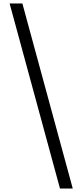

<svg xmlns="http://www.w3.org/2000/svg" viewBox="-20 -819 471 1098"><path d="M396 259 108 -799H35L323 259Z"/></svg>

Font: Noto Serif Sinhala SemiBold
Style: Regular
Weight: 600
Designer: Jelle Bosma - Monotype Design Team
Foundry: Monotype Imaging Inc.
Version: Version 2.007